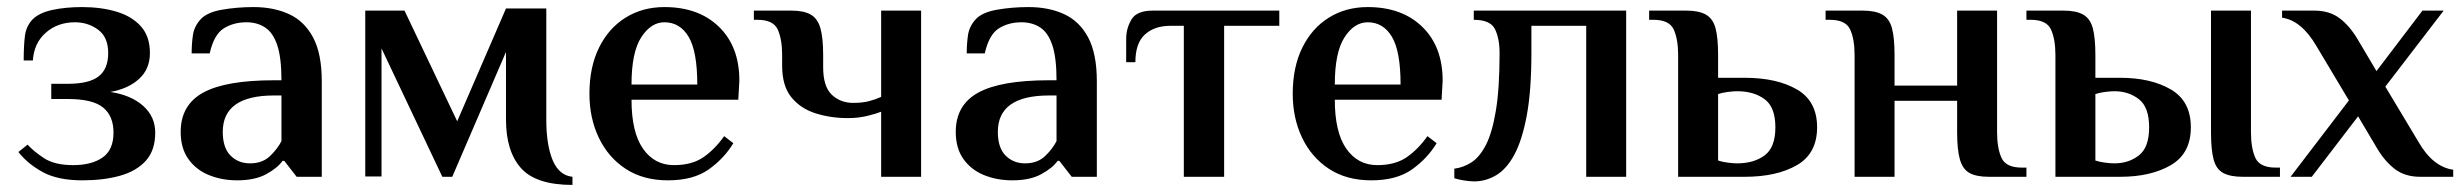

<svg xmlns="http://www.w3.org/2000/svg" viewBox="-20 -500 6962 543"><path d="M213 10Q144 10 101.5 -13Q59 -36 32 -70L58 -91Q74 -73 104 -53Q134 -33 187 -33Q239 -33 270 -54.5Q301 -76 301 -125Q301 -172 271.5 -196Q242 -220 172 -220H125V-263H172Q232 -263 259 -284Q286 -305 286 -350Q286 -395 257.5 -416Q229 -437 192 -437Q143 -437 109.5 -407.5Q76 -378 73 -329H47Q47 -371 50.5 -398.5Q54 -426 72 -445Q91 -464 128.5 -472Q166 -480 212 -480Q266 -480 309.5 -467Q353 -454 378.5 -425.5Q404 -397 404 -350Q404 -305 373.5 -277Q343 -249 292 -240Q351 -231 385 -200.5Q419 -170 419 -125Q419 -75 392.5 -45.5Q366 -16 319.5 -3Q273 10 213 10Z M651 10Q607 10 570.5 -5Q534 -20 512.5 -50.5Q491 -81 491 -127Q491 -203 554.5 -238Q618 -273 755 -273H776Q776 -337 764 -372.5Q752 -408 729.5 -422.5Q707 -437 677 -437Q640 -437 612.5 -419.5Q585 -402 573 -349H522Q522 -375 525.5 -400Q529 -425 547 -445Q565 -465 607.5 -472.5Q650 -480 697 -480Q754 -480 797.5 -460Q841 -440 865.5 -394Q890 -348 890 -270V0H819L784 -45H779Q765 -25 733 -7.5Q701 10 651 10ZM687 -38Q722 -38 743.5 -58.5Q765 -79 776 -101V-230H755Q610 -230 610 -127Q610 -82 632 -60Q654 -38 687 -38Z M1599 23Q1496 23 1453.5 -24.5Q1411 -72 1411 -162V-353L1259 0H1231L1059 -363V-1H1013V-470H1124L1273 -157L1411 -476H1525V-162Q1525 -90 1543 -47Q1561 -4 1599 0Z M1869 10Q1799 10 1749.5 -22.5Q1700 -55 1673.5 -110.5Q1647 -166 1647 -235Q1647 -310 1674 -365Q1701 -420 1749 -450Q1797 -480 1859 -480Q1956 -480 2013.5 -424Q2071 -368 2071 -272L2068 -218H1766Q1766 -126 1798.5 -79.5Q1831 -33 1886 -33Q1937 -33 1969.5 -55.5Q2002 -78 2028 -115L2054 -95Q2028 -52 1984.5 -21Q1941 10 1869 10ZM1766 -261H1952Q1952 -355 1927.5 -396Q1903 -437 1859 -437Q1821 -437 1793.5 -394.5Q1766 -352 1766 -261Z M2472 0V-184Q2457 -178 2432 -172Q2407 -166 2378 -166Q2329 -166 2286.5 -179.5Q2244 -193 2218 -225Q2192 -257 2192 -314V-344Q2192 -389 2179.5 -416.5Q2167 -444 2122 -444H2112V-470H2218Q2253 -470 2272.5 -459Q2292 -448 2300 -421Q2308 -394 2308 -344V-310Q2308 -255 2332.5 -232Q2357 -209 2393 -209Q2419 -209 2438 -214Q2457 -219 2472 -226V-470H2585V0Z M2843 10Q2799 10 2762.5 -5Q2726 -20 2704.5 -50.5Q2683 -81 2683 -127Q2683 -203 2746.5 -238Q2810 -273 2947 -273H2968Q2968 -337 2956 -372.5Q2944 -408 2921.5 -422.5Q2899 -437 2869 -437Q2832 -437 2804.5 -419.5Q2777 -402 2765 -349H2714Q2714 -375 2717.5 -400Q2721 -425 2739 -445Q2757 -465 2799.5 -472.5Q2842 -480 2889 -480Q2946 -480 2989.5 -460Q3033 -440 3057.5 -394Q3082 -348 3082 -270V0H3011L2976 -45H2971Q2957 -25 2925 -7.5Q2893 10 2843 10ZM2879 -38Q2914 -38 2935.5 -58.5Q2957 -79 2968 -101V-230H2947Q2802 -230 2802 -127Q2802 -82 2824 -60Q2846 -38 2879 -38Z M3328 0V-427H3290Q3245 -427 3218 -402.5Q3191 -378 3191 -324H3165V-390Q3165 -420 3180 -445Q3195 -470 3240 -470H3598V-427H3442V0Z M3858 10Q3788 10 3738.5 -22.5Q3689 -55 3662.5 -110.5Q3636 -166 3636 -235Q3636 -310 3663 -365Q3690 -420 3738 -450Q3786 -480 3848 -480Q3945 -480 4002.5 -424Q4060 -368 4060 -272L4057 -218H3755Q3755 -126 3787.5 -79.5Q3820 -33 3875 -33Q3926 -33 3958.5 -55.5Q3991 -78 4017 -115L4043 -95Q4017 -52 3973.5 -21Q3930 10 3858 10ZM3755 -261H3941Q3941 -355 3916.5 -396Q3892 -437 3848 -437Q3810 -437 3782.5 -394.5Q3755 -352 3755 -261Z M4149 13Q4136 13 4118.5 10Q4101 7 4093 4V-23Q4118 -26 4141 -40.5Q4164 -55 4182 -89.5Q4200 -124 4210.5 -187Q4221 -250 4221 -350Q4221 -391 4208 -417.5Q4195 -444 4148 -444V-470H4579V0H4466V-427H4311V-350Q4311 -244 4298 -174Q4285 -104 4263 -63Q4241 -22 4211.5 -4.5Q4182 13 4149 13Z M4726 0V-344Q4726 -389 4713.5 -416.5Q4701 -444 4656 -444H4644V-470H4749Q4784 -470 4804 -459Q4824 -448 4831.5 -421Q4839 -394 4839 -344V-280H4914Q5005 -280 5062 -247Q5119 -214 5119 -140Q5119 -66 5062 -33Q5005 0 4914 0ZM4893 -38Q4940 -38 4970.5 -60.5Q5001 -83 5001 -140Q5001 -197 4970.5 -219.5Q4940 -242 4893 -242Q4882 -242 4866.5 -240Q4851 -238 4839 -234V-46Q4851 -42 4866.5 -40Q4882 -38 4893 -38Z M5225 0V-344Q5225 -389 5212.5 -416.5Q5200 -444 5155 -444H5143V-470H5248Q5283 -470 5303 -459Q5323 -448 5330.5 -421Q5338 -394 5338 -344V-258H5515V-470H5628V-126Q5628 -81 5640.5 -53.5Q5653 -26 5698 -26H5711V0H5605Q5570 0 5550.5 -10.5Q5531 -21 5523 -48.5Q5515 -76 5515 -126V-215H5338V0Z M5793 0V-344Q5793 -389 5780.5 -416.5Q5768 -444 5723 -444H5711V-470H5816Q5851 -470 5871 -459Q5891 -448 5898.5 -421Q5906 -394 5906 -344V-280H5976Q6063 -280 6119.5 -247Q6176 -214 6176 -140Q6176 -66 6119.5 -33Q6063 0 5976 0ZM6323 0Q6288 0 6268 -10.5Q6248 -21 6240.5 -48.5Q6233 -76 6233 -126V-470H6346V-126Q6346 -81 6358.5 -53.5Q6371 -26 6416 -26H6428V0ZM5960 -38Q6000 -38 6029 -60.5Q6058 -83 6058 -140Q6058 -197 6029 -219.5Q6000 -242 5960 -242Q5949 -242 5933.5 -240Q5918 -238 5906 -234V-46Q5918 -42 5933.5 -40Q5949 -38 5960 -38Z M6458 0 6623 -216 6531 -370Q6489 -442 6434 -450V-470H6525Q6568 -470 6596.5 -448.5Q6625 -427 6647 -390L6701 -299L6831 -470H6891L6726 -255L6819 -100Q6860 -28 6918 -20V0H6825Q6782 0 6753.5 -21.5Q6725 -43 6703 -80L6649 -171L6518 0Z"/></svg>

Font: El Messiri SemiBold
Style: Regular
Weight: 600
Designer: Mohamed Gaber
Foundry: Kief Type Foundry
Version: Version 2.020; ttfautohint (v1.8.3)